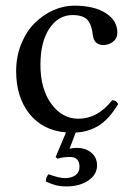

<svg xmlns="http://www.w3.org/2000/svg" viewBox="-20 -459 463 679"><path d="M228 96.2Q202.6 96.2 183.1 102.1L176.8 96.2L213.4 9.3Q130.4 2 83.7 -56.9Q37.1 -115.7 37.1 -208Q37.1 -259.3 55.2 -303.7Q73.2 -348.1 102.5 -377.2Q131.8 -406.2 168.2 -422.6Q204.6 -439 242.2 -439Q313 -439 354 -412.6Q395 -386.2 395 -344.2Q395 -323.2 379.6 -311.5Q364.3 -299.8 346.2 -299.8Q312 -299.8 308.1 -335.9Q306.2 -351.6 303.2 -362.1Q300.3 -372.6 293.2 -383.5Q286.1 -394.5 272 -400.1Q257.8 -405.8 236.8 -405.8Q186.5 -405.8 154.8 -358.4Q123 -311 123 -230Q123 -144 161.6 -91.6Q200.2 -39.1 256.8 -39.1Q325.7 -39.1 377 -105Q392.6 -103 397.9 -90.8Q365.2 -37.1 328.9 -14.6Q292.5 7.8 247.6 9.8L226.1 66.9Q237.8 64 252 64Q282.7 64 303 81.1Q323.2 98.1 323.2 126Q323.2 158.2 292.5 179.2Q261.7 200.2 215.8 200.2Q193.4 200.2 178.2 196.3Q163.1 192.4 142.1 183.1Q142.1 167 151.9 157.2Q189.5 170.9 210 170.9Q232.9 170.9 247.1 160.4Q261.2 149.9 261.2 130.9Q261.2 96.2 228 96.2Z"/></svg>

Font: Linux Libertine G
Style: Regular
Weight: 400
Designer: Philipp H. Poll
Foundry: Philipp H. Poll
Version: Version 4.7.5